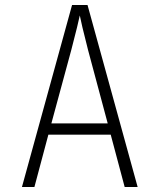

<svg xmlns="http://www.w3.org/2000/svg" viewBox="-20 -750 640 770"><path d="M68 0 269 -730H331L532 0H480L424 -210H174L118 0ZM186 -255H412L333 -550Q319 -604 310.5 -640.5Q302 -677 300 -688Q298 -677 289 -640.5Q280 -604 266 -550Z"/></svg>

Font: JetBrains Mono NL Thin
Style: Regular
Weight: 100
Monospace: yes
Designer: Philipp Nurullin, Konstantin Bulenkov
Foundry: JetBrains
Version: Version 2.305; ttfautohint (v1.8.4.7-5d5b)